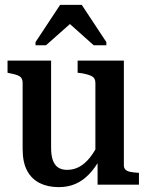

<svg xmlns="http://www.w3.org/2000/svg" viewBox="-20 -759 610 789"><path d="M190 -510V-151Q190 -121 197 -101Q204 -81 218.5 -71Q233 -61 256 -61Q283 -61 306 -73.5Q329 -86 349.5 -111.5Q370 -137 388 -176L391 -105Q370 -68 345.5 -42.5Q321 -17 290.5 -3.5Q260 10 221 10Q177 10 143.5 -6.5Q110 -23 91.5 -57.5Q73 -92 73 -146V-418Q73 -438 60.5 -445.5Q48 -453 20 -458L11 -460V-510ZM489 -510V-80Q489 -68 496 -61.5Q503 -55 516.5 -52.5Q530 -50 548 -49H551V0H381V-107L372 -115V-418Q372 -438 358 -445.5Q344 -453 316 -458L299 -460V-510ZM316 -739H227L126 -586V-573H169L292 -682H243L365 -573H417V-586Z"/></svg>

Font: Roboto Serif 28pt Condensed Medium
Style: Regular
Weight: 500
Width: 3
Designer: Greg Gazdowicz
Foundry: Commercial Type
Version: Version 1.008